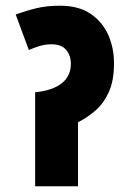

<svg xmlns="http://www.w3.org/2000/svg" viewBox="-20 -652 450 672"><path d="M190 -632Q255 -632 296.5 -604Q338 -576 358.5 -530.5Q379 -485 379 -430Q379 -370 361 -330Q343 -290 314 -265Q285 -240 253 -224V0H103V-329Q163 -335 195.5 -360Q228 -385 228 -429Q228 -458 211.5 -477.5Q195 -497 160 -497Q139 -497 119 -491Q99 -485 81 -477L35 -601Q73 -615 108.5 -623.5Q144 -632 190 -632Z"/></svg>

Font: Noto Sans Devanagari UI ExtraCondensed Black
Style: Regular
Weight: 900
Width: 2
Designer: Jelle Bosma - Monotype Design Team
Foundry: Monotype Imaging Inc.
Version: Version 2.003